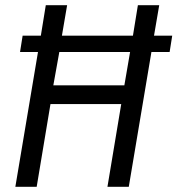

<svg xmlns="http://www.w3.org/2000/svg" viewBox="-20 -718 682 738"><path d="M446 -318H174L121 0H39L126 -518H57L67 -581H137L156 -698H238L218 -581H491L510 -698H592L572 -581H642L632 -518H562L475 0H393ZM458 -390 480 -518H208L185 -390Z"/></svg>

Font: iA Writer Mono V
Style: Regular
Weight: 400
Italic angle: -9.5°
Designer: Mike Abbink, Paul van der Laan, Pieter van Rosmalen
Foundry: Bold Monday
Version: Version 2.000